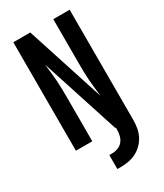

<svg xmlns="http://www.w3.org/2000/svg" viewBox="-231 -824 963 1127"><g transform="rotate(-30 250.0 -260.0)"><path d="M216 215V120H236Q256 120 275.5 112.5Q295 105 307.5 89.5Q320 74 325 54Q330 34 330 14V0H326L155 -528Q158 -499 161.5 -470Q165 -441 167 -411.5Q169 -382 169.5 -352.5Q170 -323 170 -294V0H59V-735H174L345 -207Q342 -236 338.5 -265Q335 -294 333 -323.5Q331 -353 330.5 -382.5Q330 -412 330 -441V-735H441V14Q441 41 436 68Q431 95 418.5 119Q406 143 386 162.5Q366 182 341.5 194Q317 206 290 210.5Q263 215 236 215Z"/></g></svg>

Font: Iosevka Fixed
Style: Bold
Weight: 700
Monospace: yes
Designer: Belleve Invis
Foundry: Belleve Invis
Version: Version 32.3.0